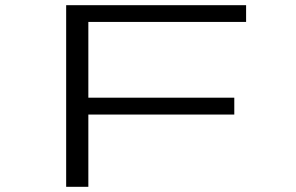

<svg xmlns="http://www.w3.org/2000/svg" viewBox="-20 -720 1140 740"><path d="M235 0V-700H928.5V-635.5H320.5V-343.5H883V-278.5H320.5V0Z"/></svg>

Font: Trispace Expanded Light
Style: Regular
Weight: 300
Width: 7
Designer: Tyler Finck
Foundry: Etcetera Type Company
Version: Version 1.210; ttfautohint (v1.8.3)